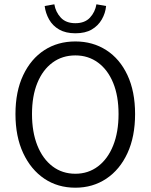

<svg xmlns="http://www.w3.org/2000/svg" viewBox="-20 -862 701 894"><path d="M331 12Q249 12 186.5 -30Q124 -72 88 -149Q52 -226 52 -331Q52 -436 88 -512Q124 -588 186.5 -628.5Q249 -669 331 -669Q412 -669 475 -628.5Q538 -588 573.5 -512Q609 -436 609 -331Q609 -226 573.5 -149Q538 -72 475 -30Q412 12 331 12ZM331 -53Q391 -53 436.5 -87.5Q482 -122 507 -184.5Q532 -247 532 -331Q532 -415 507 -476Q482 -537 436.5 -570.5Q391 -604 331 -604Q270 -604 224.5 -570.5Q179 -537 154 -476Q129 -415 129 -331Q129 -247 154 -184.5Q179 -122 224.5 -87.5Q270 -53 331 -53ZM331 -707Q286 -707 255.5 -724.5Q225 -742 208.5 -771.5Q192 -801 188 -834L233 -842Q239 -806 263 -780Q287 -754 331 -754Q375 -754 399 -780Q423 -806 429 -842L474 -834Q471 -801 454 -771.5Q437 -742 407 -724.5Q377 -707 331 -707Z"/></svg>

Font: Assistant ExtraLight
Style: Regular
Weight: 400
Version: Version 3.000